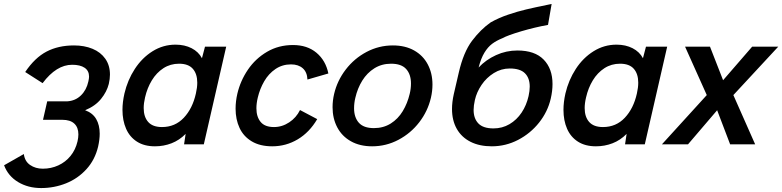

<svg xmlns="http://www.w3.org/2000/svg" viewBox="-101 -721 3907 959"><path d="M-80.6 104.5 18.1 48.3Q22.5 84.5 49.3 103Q76.2 121.6 112.8 121.6Q154.3 121.6 190.4 105Q226.6 88.4 251.5 57.6Q276.4 26.9 286.1 -14.6Q290.5 -33.7 290.5 -49.8Q290.5 -84.5 270.3 -103.5Q250 -122.6 210.4 -122.6H113.8L134.8 -214.8H234.4Q275.4 -217.3 303.2 -244.4Q331.1 -271.5 340.3 -314Q343.8 -329.6 343.8 -338.4Q343.8 -367.7 321.5 -382.6Q299.3 -397.5 259.3 -397.5Q180.7 -397.5 111.8 -305.7L24.9 -361.3Q72.8 -432.6 131.6 -463.4Q190.4 -494.1 268.6 -494.1Q320.3 -494.1 361.1 -477.3Q401.9 -460.4 425 -427.5Q448.2 -394.5 448.2 -348.6Q448.2 -326.7 442.4 -301.8Q432.6 -262.7 403.8 -227.1Q375 -191.4 324.2 -170.4Q361.8 -156.7 379.4 -126.5Q397 -96.2 397 -53.2Q397 -24.4 389.2 10.7Q373.5 77.1 330.8 124Q288.1 170.9 229 194.6Q169.9 218.3 104.5 218.3Q39.1 218.3 -10.7 188.2Q-60.5 158.2 -80.6 104.5Z M1028.8 -487.8 917 0H818.4L826.2 -52.2Q794.9 -20.5 755.9 -5.4Q716.8 9.8 672.9 9.8Q619.6 9.8 583.3 -13.4Q546.9 -36.6 528.8 -77.9Q510.7 -119.1 510.7 -172.4Q510.7 -210.4 520.5 -253.9Q536.1 -320.8 572.3 -376.5Q608.4 -432.1 661.1 -465.1Q713.9 -498 775.9 -498Q821.3 -498 856 -480.2Q890.6 -462.4 907.7 -430.2L922.9 -487.8ZM884.3 -308.1Q884.3 -352.1 862.1 -377.4Q839.8 -402.8 793.5 -402.8Q750 -402.8 715.3 -380.4Q680.7 -357.9 657.5 -319.8Q634.3 -281.7 623.5 -234.4Q616.7 -205.6 616.7 -181.2Q616.7 -137.2 639.2 -111.8Q661.6 -86.4 708 -86.4Q773.4 -86.4 817.1 -132.8Q860.8 -179.2 877.4 -253.9Q884.3 -283.7 884.3 -308.1Z M1075.7 -178.2Q1075.7 -214.8 1084.5 -252.9Q1099.6 -317.4 1137.2 -372.8Q1174.8 -428.2 1232.7 -462.2Q1290.5 -496.1 1362.3 -496.1Q1433.6 -496.1 1479.7 -457.5Q1525.9 -418.9 1539.1 -354L1434.6 -323.7Q1433.1 -360.8 1411.1 -380.1Q1389.2 -399.4 1352.5 -399.4Q1309.1 -399.4 1274.9 -376.2Q1240.7 -353 1218.8 -315.2Q1196.8 -277.3 1186.5 -233.4Q1179.7 -205.1 1179.7 -180.2Q1179.7 -137.7 1200.7 -112.1Q1221.7 -86.4 1267.6 -86.4Q1308.1 -86.4 1343.5 -109.9Q1378.9 -133.3 1397.5 -171.4L1483.4 -126Q1444.8 -60.1 1386.2 -25.1Q1327.6 9.8 1258.8 9.8Q1197.8 9.8 1156.5 -14.9Q1115.2 -39.6 1095.5 -82Q1075.7 -124.5 1075.7 -178.2Z M1560.1 -185.5Q1560.1 -218.8 1567.9 -252Q1583.5 -318.4 1626 -373.8Q1668.5 -429.2 1730 -461.7Q1791.5 -494.1 1861.3 -494.1Q1922.9 -494.1 1967.5 -469Q2012.2 -443.8 2035.6 -399.4Q2059.1 -355 2059.1 -298.8Q2059.1 -265.6 2051.3 -232.4Q2035.6 -165.5 1993.2 -110.4Q1950.7 -55.2 1889.2 -22.7Q1827.6 9.8 1757.8 9.8Q1696.3 9.8 1651.6 -15.4Q1606.9 -40.5 1583.5 -85Q1560.1 -129.4 1560.1 -185.5ZM1945.3 -252Q1951.7 -277.8 1951.7 -304.2Q1951.7 -349.6 1927.7 -376.2Q1903.8 -402.8 1852.5 -402.8Q1805.7 -402.8 1769 -379.9Q1732.4 -356.9 1708.5 -318.4Q1684.6 -279.8 1673.8 -232.4Q1667.5 -206.5 1667.5 -180.2Q1667.5 -134.8 1691.4 -107.9Q1715.3 -81.1 1766.6 -81.1Q1814 -81.1 1850.6 -104Q1887.2 -127 1910.6 -165.8Q1934.1 -204.6 1945.3 -252Z M2658.7 -301.3Q2658.7 -266.6 2649.9 -228.5Q2634.8 -163.1 2591.6 -108.6Q2548.3 -54.2 2486.6 -22.2Q2424.8 9.8 2355.5 9.8Q2293.9 9.8 2249.3 -12.7Q2204.6 -35.2 2180.7 -77.1Q2156.7 -119.1 2156.7 -176.8Q2156.7 -210.9 2165.5 -250.5L2190.4 -357.9Q2213.9 -460.4 2256.8 -517.3Q2299.8 -574.2 2350.1 -609.4Q2390.1 -631.8 2436.8 -647.7Q2483.4 -663.6 2526.9 -673.8Q2570.3 -684.1 2635.3 -697.3L2654.3 -701.2L2636.2 -596.7Q2569.3 -584.5 2501.7 -564.5Q2434.1 -544.4 2408.7 -530.3Q2378.4 -518.1 2357.2 -502.2Q2335.9 -486.3 2318.6 -458Q2301.3 -429.7 2289.6 -383.8Q2325.7 -422.4 2376.5 -445.6Q2427.2 -468.8 2483.4 -468.8Q2570.3 -468.8 2614.5 -423.3Q2658.7 -377.9 2658.7 -301.3ZM2544.9 -288.6Q2544.9 -331.1 2521 -355Q2497.1 -378.9 2445.3 -378.9Q2402.3 -378.9 2365.5 -356Q2328.6 -333 2304.2 -296.9Q2279.8 -260.7 2271 -221.7Q2264.6 -193.4 2264.6 -171.9Q2264.6 -128.9 2288.6 -104.2Q2312.5 -79.6 2363.8 -79.6Q2407.7 -79.6 2443.8 -100.8Q2480 -122.1 2504.4 -158.7Q2528.8 -195.3 2539.1 -241.2Q2544.9 -267.1 2544.9 -288.6Z M3231.4 -487.8 3119.6 0H3021L3028.8 -52.2Q2997.6 -20.5 2958.5 -5.4Q2919.4 9.8 2875.5 9.8Q2822.3 9.8 2785.9 -13.4Q2749.5 -36.6 2731.4 -77.9Q2713.4 -119.1 2713.4 -172.4Q2713.4 -210.4 2723.1 -253.9Q2738.8 -320.8 2774.9 -376.5Q2811 -432.1 2863.8 -465.1Q2916.5 -498 2978.5 -498Q3023.9 -498 3058.6 -480.2Q3093.3 -462.4 3110.4 -430.2L3125.5 -487.8ZM3086.9 -308.1Q3086.9 -352.1 3064.7 -377.4Q3042.5 -402.8 2996.1 -402.8Q2952.6 -402.8 2918 -380.4Q2883.3 -357.9 2860.1 -319.8Q2836.9 -281.7 2826.2 -234.4Q2819.3 -205.6 2819.3 -181.2Q2819.3 -137.2 2841.8 -111.8Q2864.3 -86.4 2910.6 -86.4Q2976.1 -86.4 3019.8 -132.8Q3063.5 -179.2 3080.1 -253.9Q3086.9 -283.7 3086.9 -308.1Z M3205.1 0 3429.2 -246.1 3320.8 -487.8H3445.3L3510.7 -320.3L3655.8 -487.8H3786.1L3562 -246.1L3670.9 0H3545.9L3481 -170.4L3335.4 0Z"/></svg>

Font: Acari Sans SemiBold
Style: Italic
Weight: 600
Italic angle: -13°
Designer: Alfredo Marco Pradil and Stefan Peev
Foundry: Hanken Design Co.
Version: Version 1.045;January 11, 2019;FontCreator 11.5.0.2425 64-bi